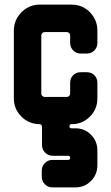

<svg xmlns="http://www.w3.org/2000/svg" viewBox="-20 -538 483 832"><path d="M402 178Q402 218 374.5 246Q347 274 307 274H207Q188 274 174.5 260.5Q161 247 161 228V201Q161 182 174.5 168.5Q188 155 207 155H275Q284 155 284 146Q284 137 275 137H208Q189 137 175.5 123.5Q162 110 162 91V13Q162 0 150 0Q104 -1 72 -33.5Q40 -66 40 -112V-406Q40 -437 55.5 -462.5Q71 -488 96 -503Q121 -518 152 -518H291Q322 -518 347 -503Q372 -488 387 -462.5Q402 -437 402 -406V-352Q402 -333 389 -319.5Q376 -306 357 -306H329Q310 -306 297 -319.5Q284 -333 284 -352V-385Q284 -391 279.5 -395Q275 -399 270 -399H173Q168 -399 163.5 -395Q159 -391 159 -385V-132Q159 -126 163.5 -122Q168 -118 173 -118H270Q275 -118 279.5 -122Q284 -126 284 -132V-179Q284 -199 297 -212Q310 -225 329 -225H357Q376 -225 389 -212Q402 -199 402 -179V-112Q402 -65 369.5 -32.5Q337 0 291 0H290Q281 0 281 9Q281 18 290 18H307Q347 18 374.5 46Q402 74 402 114Z"/></svg>

Font: Monomaniac One
Style: Regular
Weight: 400
Version: Version 1.000; ttfautohint (v1.8.3)